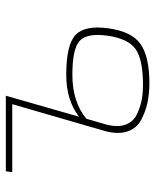

<svg xmlns="http://www.w3.org/2000/svg" viewBox="43 -563 532 658"><g transform="rotate(-90 309.0 -234.0)"><path d="M310 -480 238 -229Q294 -273 382 -273Q485 -273 518.5 -241Q552 -209 541 -129Q530 -48 486.5 -18Q443 12 353 12Q317 12 286.5 5.5Q256 -1 227.5 -16Q199 -31 188 -62Q177 -93 188 -137L281 -458H48L51 -480ZM231 -204 211 -135Q201 -96 211 -69.5Q221 -43 246 -31Q271 -19 295 -14.5Q319 -10 347 -10Q434 -10 470 -35.5Q506 -61 516 -134Q525 -202 498 -227Q471 -252 382 -252Q289 -252 231 -204Z"/></g></svg>

Font: Ezarion Thin
Style: Italic
Weight: 250
Italic angle: -8°
Designer: Natanael Gama
Version: Version 1.001;PS 001.001;hotconv 1.0.70;makeotf.lib2.5.58329